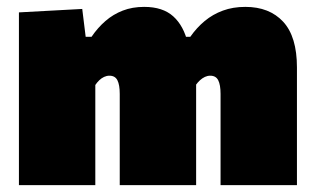

<svg xmlns="http://www.w3.org/2000/svg" viewBox="-20 -538 913 558"><path d="M35 0Q35 -52 35 -101Q35 -150 35 -213V-263Q35 -322.5 35 -381.2Q35 -440 35 -502L219 -512L229 -431H246Q264 -457.5 286.5 -477Q309 -496.5 336.8 -507.2Q364.5 -518 399 -518Q453 -518 483.5 -490.5Q514 -463 526 -412H542Q546 -396.5 548 -379Q550 -361.5 550 -342Q550 -308.5 550 -276.5Q550 -244.5 550 -213Q550 -150 550 -101Q550 -52 550 0H328Q328 -52 328 -99.5Q328 -147 328 -200V-265Q328 -291.5 321.2 -304.8Q314.5 -318 298 -318Q290 -318 282.5 -314.5Q275 -311 268.5 -304.8Q262 -298.5 257 -291V-200Q257 -147 257 -99.5Q257 -52 257 0ZM621 0Q621 -52 621 -99.5Q621 -147 621 -200V-265Q621 -291.5 614.2 -304.8Q607.5 -318 591 -318Q583 -318 575.5 -314.5Q568 -311 561.2 -304.8Q554.5 -298.5 549 -291L516 -431H533Q551.5 -457.5 575 -477Q598.5 -496.5 627.8 -507.2Q657 -518 693 -518Q763 -518 803 -474.8Q843 -431.5 843 -342Q843 -308.5 843 -276.5Q843 -244.5 843 -213Q843 -150 843 -101Q843 -52 843 0Z"/></svg>

Font: Commissioner Thin Black
Style: Regular
Weight: 900
Version: Version 1.000